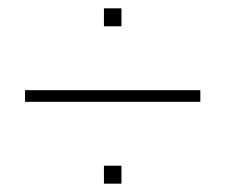

<svg xmlns="http://www.w3.org/2000/svg" viewBox="-20 -502 540 460"><path d="M229 -439V-482H271V-439ZM40 -258V-286H460V-258ZM229 -62V-105H271V-62Z"/></svg>

Font: Spectral ExtraLight
Style: Regular
Weight: 275
Designer: Jean-Baptiste Levee
Foundry: Production Type
Version: Version 2.001